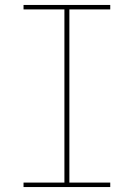

<svg xmlns="http://www.w3.org/2000/svg" viewBox="-20 -755 540 775"><path d="M75 0V-18H240V-717H75V-735H425V-717H260V-18H425V0Z"/></svg>

Font: Iosevka Slab Thin
Style: Regular
Weight: 100
Monospace: yes
Designer: Belleve Invis
Foundry: Belleve Invis
Version: Version 11.1.0; ttfautohint (v1.8.3)